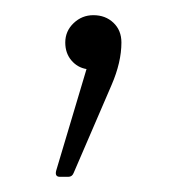

<svg xmlns="http://www.w3.org/2000/svg" viewBox="-20 -69 245 253"><path d="M66 -13Q66 -28 77 -38.5Q88 -49 103 -49Q119 -49 129.5 -39Q140 -29 140 -13Q140 13 127 43L77 159Q75 164 70 164H59Q52 164 54 156L94 22Q82 20 74 10.5Q66 1 66 -13Z"/></svg>

Font: LINE Seed JP_TTF Thin
Style: Regular
Weight: 250
Designer: LY Corporation & Fontrix & Fontworks
Version: Version 1.008